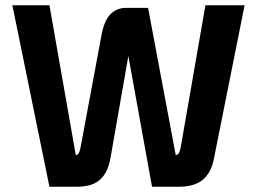

<svg xmlns="http://www.w3.org/2000/svg" viewBox="-20 -710 981 730"><path d="M168 -690 268 -121Q280 -118 286 -148L366 -577Q376 -631 399.5 -655.5Q423 -680 459 -680H543L648 -121Q662 -118 668 -155L761 -690H910L793 -105Q783 -54 751.5 -27Q720 0 660 0H558L468 -497L400 -109Q394 -76 382 -54.5Q370 -33 353 -21Q336 -9 315 -4.5Q294 0 271 0H168L27 -690Z"/></svg>

Font: Panefresco 999wt
Style: Regular
Weight: 900
Version: Version 1.001